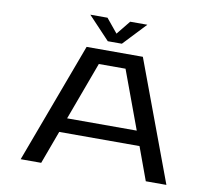

<svg xmlns="http://www.w3.org/2000/svg" viewBox="-92 -994 1234 1101"><g transform="rotate(10 525.0 -443.0)"><path d="M678.5 -885.5 553.5 -753H471.5L346.5 -885.5H446.5L513 -804.5L578.5 -885.5ZM825.5 0 755 -192.5H287.5L216.5 0H97L357.5 -700H685L945.5 0ZM443.5 -615.5 318.5 -277H724L599 -615.5Z"/></g></svg>

Font: League Mono Extended
Style: Regular
Weight: 400
Width: 9
Designer: Tyler Finck
Foundry: The League of Moveable Type / Tyler Finck
Version: Version 2.210